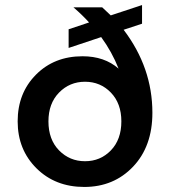

<svg xmlns="http://www.w3.org/2000/svg" viewBox="-20 -729 674 761"><path d="M314 12Q199 12 124.5 -62Q50 -136 50 -248Q50 -360 122.5 -433Q195 -506 307 -506Q394 -506 450 -457Q424 -523 381 -582L252 -539V-613L333 -640Q306 -670 271 -700H385L419 -668L543 -709V-635L470 -611Q584 -461 584 -282Q584 -149 507.5 -68.5Q431 12 314 12ZM461 -248Q461 -319 419.5 -362Q378 -405 317 -405Q256 -405 214 -362Q172 -319 172 -248Q172 -176 214 -133Q256 -90 317 -90Q378 -90 419.5 -133Q461 -176 461 -248Z"/></svg>

Font: AWOL-DM SemiBold
Style: Regular
Weight: 600
Designer: Colophon Foundry, Jonny Pinhorn, Mikhail Sharanda
Foundry: Colophon Foundry
Version: Version 1.000;Glyphs 3.2.3 (3260)